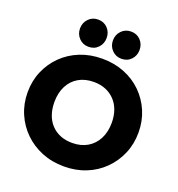

<svg xmlns="http://www.w3.org/2000/svg" viewBox="-166 -1084 1143 1233"><g transform="rotate(20 406.0 -468.0)"><path d="M408 13Q326 13 257 -15Q188 -43 136.5 -93Q85 -143 56 -210.5Q27 -278 27 -356Q27 -434 55.5 -500.5Q84 -567 135 -617Q186 -667 255 -694.5Q324 -722 406 -722Q488 -722 557 -694.5Q626 -667 677 -617Q728 -567 756.5 -500Q785 -433 785 -355Q785 -277 756.5 -210Q728 -143 677 -92.5Q626 -42 557.5 -14.5Q489 13 408 13ZM406 -147Q466 -147 510 -173Q554 -199 578 -246Q602 -293 602 -356Q602 -402 588.5 -440Q575 -478 549 -505.5Q523 -533 487 -548Q451 -563 406 -563Q346 -563 302 -537.5Q258 -512 234 -465Q210 -418 210 -356Q210 -308 223.5 -269.5Q237 -231 263 -203.5Q289 -176 325 -161.5Q361 -147 406 -147ZM294 -763Q255 -763 229 -790Q203 -817 203 -856Q203 -895 229 -922Q255 -949 294 -949Q334 -949 359.5 -922Q385 -895 385 -856Q385 -817 359.5 -790Q334 -763 294 -763ZM519 -763Q480 -763 454 -790Q428 -817 428 -856Q428 -895 454 -922Q480 -949 519 -949Q559 -949 584.5 -922Q610 -895 610 -856Q610 -817 584.5 -790Q559 -763 519 -763Z"/></g></svg>

Font: Outfit Thin ExtraBold
Style: Regular
Weight: 800
Version: Version 1.100;gftools[0.9.27]